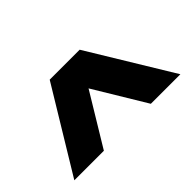

<svg xmlns="http://www.w3.org/2000/svg" viewBox="-59 -956 802 802"><g transform="rotate(-45 342.0 -555.0)"><path d="M655.5 -370H481L342.5 -599.5L203.5 -370H29L253.5 -740H430.5Z"/></g></svg>

Font: Encode Sans Expanded
Style: Bold
Weight: 700
Width: 7
Designer: Multiple Designers
Foundry: Impallari Type
Version: Version 2.000